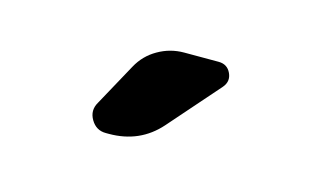

<svg xmlns="http://www.w3.org/2000/svg" viewBox="-39 -856 579 352"><g transform="rotate(15 250.0 -680.0)"><path d="M341.8 -769.5Q358.4 -769.5 365.2 -754.9Q372.1 -740.2 361.3 -727.5L277.3 -631.8Q240.2 -589.8 181.6 -589.8H175.8Q157.2 -589.8 147.5 -606.4Q137.7 -623 147.5 -639.6L191.4 -719.7Q204.1 -743.2 227.1 -756.3Q250 -769.5 276.4 -769.5Z"/></g></svg>

Font: Rounded Mgen+ 1mn bold
Style: Bold
Weight: 700
Designer: [Source Han Sans]
Ryoko NISHIZUKA  (kana & ideographs); Paul D. Hunt (Latin, Greek & Cyrillic); Wenlong ZHANG  (bopomofo
Version: Version 1.059.20150602